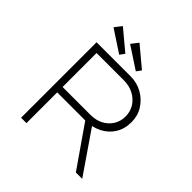

<svg xmlns="http://www.w3.org/2000/svg" viewBox="-228 -1078 1259 1259"><g transform="rotate(45 402.0 -448.5)"><path d="M155 0V-700H469Q531 -700 580 -672Q629 -644 658.5 -597.5Q688 -551 688 -492Q688 -429 659 -382.5Q630 -336 579.5 -310.5Q529 -285 465 -285H205V0ZM663 0 454 -301 498 -326 722 0ZM205 -335H463Q514 -335 552 -355Q590 -375 612 -410.5Q634 -446 634 -490Q634 -536 611 -572Q588 -608 548.5 -629Q509 -650 459 -650H205ZM472 -747 318 -848 356 -897 496 -780ZM318 -747 164 -848 202 -897 342 -780Z"/></g></svg>

Font: Lexend Giga ExtraLight
Style: Regular
Weight: 250
Version: Version 1.007